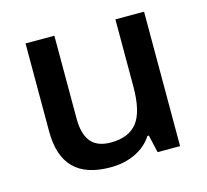

<svg xmlns="http://www.w3.org/2000/svg" viewBox="-85 -637 805 745"><g transform="rotate(-15 317.5 -265.0)"><path d="M462.9 0 446.8 -70.8H440.9Q417 -33.2 372.8 -11.7Q328.6 9.8 272 9.8Q173.8 9.8 125.5 -39.1Q77.1 -87.9 77.1 -187V-540H192.9V-207Q192.9 -145 218.3 -114Q243.7 -83 297.9 -83Q370.1 -83 404.1 -126.2Q438 -169.4 438 -271V-540H553.2V0Z"/></g></svg>

Font: f0_58770          
Style: Regular
Weight: 600
Foundry: Ascender Corporation
Version: Version 1.10